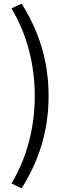

<svg xmlns="http://www.w3.org/2000/svg" viewBox="-20 -838 378 1055"><path d="M99 197C192 47 247 -114 247 -311C247 -507 192 -669 99 -818L43 -792C129 -649 171 -481 171 -311C171 -141 129 28 43 170Z"/></svg>

Font: Source Han Sans CN Regular
Style: Regular
Weight: 400
Designer: Ryoko NISHIZUKA (kana & ideographs); Paul D. Hunt (Latin, Greek & Cyrillic); Wenlong ZHANG (bopomofo); Sandoll Communica
Foundry: Adobe Systems Incorporated
Version: Version 1.004;PS 1.004;hotconv 1.0.82;makeotf.lib2.5.63406